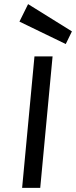

<svg xmlns="http://www.w3.org/2000/svg" viewBox="-20 -913 370 933"><path d="M87.5 0 147.5 -639H235.5L175.5 0ZM299.5 -699 74.5 -808 116.5 -893 329.5 -760.5Z"/></svg>

Font: Karla Medium
Style: Italic
Weight: 500
Italic angle: -8°
Designer: Jonathan Pinhorn
Version: Version 2.001